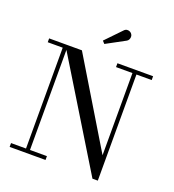

<svg xmlns="http://www.w3.org/2000/svg" viewBox="-170 -1106 1131 1247"><g transform="rotate(20 395.0 -482.5)"><path d="M167 -750V-26.5H284V0H36V-26.5H139.5V-723.5H36V-750ZM754.5 -750V-723.5H649V10H612L147.5 -750H262.5L621.5 -155.5V-723.5H508V-750ZM385 -838.5 369 -856 472 -963Q482 -974 493.2 -975Q504.5 -976 514 -971Q523.5 -966 528 -957.5Q533 -949.5 532.5 -939.5Q532 -929.5 527.5 -921.2Q523 -913 514.5 -908.5Z"/></g></svg>

Font: Bodoni Moda 9pt
Style: Regular
Weight: 400
Designer: Owen Earl
Foundry: indestructible type
Version: Version 2.005